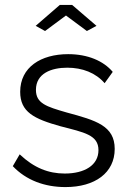

<svg xmlns="http://www.w3.org/2000/svg" viewBox="-20 -750 523 780"><path d="M125 -645 163 -624 248 -687 333 -624 372 -645 273 -730H223ZM246 10C366 10 446 -48 446 -145C446 -239 370 -261 251 -293C168 -317 126 -330 126 -385C126 -452 189 -475 253 -475C315 -475 369 -454 405 -412L438 -458C400 -503 336 -530 257 -530C146 -530 62 -477 62 -377C62 -295 118 -267 226 -237C322 -212 380 -202 380 -140C380 -79 324 -45 243 -45C177 -45 118 -68 60 -123L32 -75C86 -18 161 10 246 10Z"/></svg>

Font: FIGSv2-sans-serif
Style: Regular
Weight: 400
Designer: Matt McInerney, Pablo Impallari, Rodrigo Fuenzalida,Mirko Velimirovic
Foundry: Matt McInerney, Pablo Impallari, Rodrigo Fuenzalida
Version: Version 4.021;hotconv 1.0.109;makeotfexe 2.5.65596